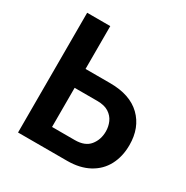

<svg xmlns="http://www.w3.org/2000/svg" viewBox="-162 -848 957 986"><g transform="rotate(30 316.0 -355.0)"><path d="M76 0V-710H213V-456H359Q477 -456 540.5 -394.5Q604 -333 604 -230Q604 -162 576.5 -110Q549 -58 495.5 -29Q442 0 367 0ZM213 -112H348Q408 -112 436 -146.5Q464 -181 464 -230Q464 -259 452.5 -285Q441 -311 415.5 -327.5Q390 -344 347 -344H213Z"/></g></svg>

Font: Raleway
Style: Bold
Weight: 700
Designer: Matt McInerney, Pablo Impallari, Rodrigo Fuenzalida
Foundry: Matt McInerney, Pablo Impallari, Rodrigo Fuenzalida
Version: Version 4.026